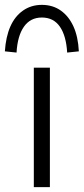

<svg xmlns="http://www.w3.org/2000/svg" viewBox="-48 -769 344 789"><path d="M91 0V-491H157V0ZM20 -553 -28 -558Q-24 -618 -5.5 -660Q13 -702 46.5 -725.5Q80 -749 124 -749Q169 -749 202 -725.5Q235 -702 254 -660Q273 -618 276 -558L228 -553Q224 -622 198 -659.5Q172 -697 124 -697Q77 -697 50.5 -659.5Q24 -622 20 -553Z"/></svg>

Font: Nunito Sans 9pt Light
Style: Regular
Weight: 300
Version: Version 3.101;gftools[0.9.27]